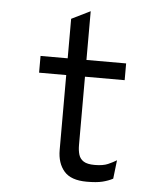

<svg xmlns="http://www.w3.org/2000/svg" viewBox="-52 -769 721 828"><g transform="rotate(5 308.0 -355.0)"><path d="M354.2 12Q285.5 12 255.8 -22.6Q226 -57.1 226 -114.2V-438.5H108.5V-511H226V-682L307.2 -722V-511H479V-438.5H307.2V-142.2Q307.2 -119.1 312.6 -101.2Q318 -83.2 333.9 -73.1Q349.9 -63 381.5 -63Q417.9 -63 439.3 -72.4Q460.8 -81.8 476.2 -91.5L466.8 -11Q446.8 -0.4 421.6 5.8Q396.5 12 354.2 12Z"/></g></svg>

Font: Overpass Mono Light
Style: Regular
Weight: 300
Monospace: yes
Designer: Delve Withrington, Dave Bailey
Foundry: Delve Fonts LLC
Version: Version 4.000